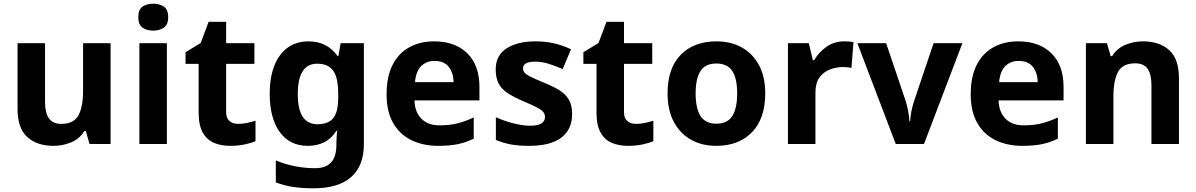

<svg xmlns="http://www.w3.org/2000/svg" viewBox="-20 -780 6481 1040"><path d="M579 -546V0H465L445 -70H437Q411 -28 365.5 -9Q320 10 269 10Q181 10 128 -37.5Q75 -85 75 -190V-546H224V-227Q224 -169 245 -139Q266 -109 312 -109Q380 -109 405 -155.5Q430 -202 430 -289V-546Z M810 -760Q843 -760 867 -744.5Q891 -729 891 -687Q891 -646 867 -630Q843 -614 810 -614Q776 -614 752.5 -630Q729 -646 729 -687Q729 -729 752.5 -744.5Q776 -760 810 -760ZM884 -546V0H735V-546Z M1270 -109Q1295 -109 1318 -114Q1341 -119 1364 -126V-15Q1340 -5 1304.5 2.5Q1269 10 1227 10Q1178 10 1139.5 -6Q1101 -22 1078.5 -61.5Q1056 -101 1056 -171V-434H985V-497L1067 -547L1110 -662H1205V-546H1358V-434H1205V-171Q1205 -140 1223 -124.5Q1241 -109 1270 -109Z M1651 -556Q1752 -556 1809 -476H1813L1825 -546H1951V1Q1951 118 1882 179Q1813 240 1678 240Q1620 240 1570.5 233Q1521 226 1474 208V89Q1575 131 1687 131Q1802 131 1802 7V-4Q1802 -21 1803.5 -39Q1805 -57 1806 -71H1802Q1774 -28 1735 -9Q1696 10 1647 10Q1550 10 1495.5 -64.5Q1441 -139 1441 -272Q1441 -406 1497 -481Q1553 -556 1651 -556ZM1698 -435Q1593 -435 1593 -270Q1593 -107 1700 -107Q1757 -107 1784.5 -139.5Q1812 -172 1812 -253V-271Q1812 -359 1785 -397Q1758 -435 1698 -435Z M2332 -556Q2445 -556 2511 -491.5Q2577 -427 2577 -308V-236H2225Q2227 -173 2262.5 -137Q2298 -101 2361 -101Q2414 -101 2457 -111.5Q2500 -122 2546 -144V-29Q2506 -9 2461.5 0.5Q2417 10 2354 10Q2272 10 2209 -20.5Q2146 -51 2110 -113Q2074 -175 2074 -269Q2074 -365 2106.5 -428.5Q2139 -492 2197 -524Q2255 -556 2332 -556ZM2333 -450Q2290 -450 2261.5 -422Q2233 -394 2228 -335H2437Q2436 -385 2411 -417.5Q2386 -450 2333 -450Z M3079 -162Q3079 -79 3020.5 -34.5Q2962 10 2846 10Q2789 10 2748 2.5Q2707 -5 2666 -22V-145Q2710 -125 2761 -112Q2812 -99 2851 -99Q2895 -99 2913.5 -112Q2932 -125 2932 -146Q2932 -160 2924.5 -171Q2917 -182 2892 -196Q2867 -210 2814 -232Q2763 -254 2730 -275.5Q2697 -297 2681 -327.5Q2665 -358 2665 -404Q2665 -480 2724 -518Q2783 -556 2881 -556Q2932 -556 2978 -546Q3024 -536 3073 -513L3028 -406Q2988 -423 2952 -434.5Q2916 -446 2879 -446Q2813 -446 2813 -410Q2813 -397 2821.5 -386.5Q2830 -376 2854.5 -364Q2879 -352 2927 -332Q2974 -313 3008 -292.5Q3042 -272 3060.5 -241.5Q3079 -211 3079 -162Z M3425 -109Q3450 -109 3473 -114Q3496 -119 3519 -126V-15Q3495 -5 3459.5 2.5Q3424 10 3382 10Q3333 10 3294.5 -6Q3256 -22 3233.5 -61.5Q3211 -101 3211 -171V-434H3140V-497L3222 -547L3265 -662H3360V-546H3513V-434H3360V-171Q3360 -140 3378 -124.5Q3396 -109 3425 -109Z M4125 -274Q4125 -138 4053.5 -64Q3982 10 3859 10Q3783 10 3723.5 -23Q3664 -56 3630 -119.5Q3596 -183 3596 -274Q3596 -410 3667 -483Q3738 -556 3862 -556Q3939 -556 3998 -523Q4057 -490 4091 -427.5Q4125 -365 4125 -274ZM3748 -274Q3748 -193 3774.5 -151.5Q3801 -110 3861 -110Q3920 -110 3946.5 -151.5Q3973 -193 3973 -274Q3973 -355 3946.5 -395.5Q3920 -436 3860 -436Q3801 -436 3774.5 -395.5Q3748 -355 3748 -274Z M4553 -556Q4564 -556 4579 -555Q4594 -554 4603 -552L4592 -412Q4585 -414 4571.5 -415.5Q4558 -417 4548 -417Q4510 -417 4475 -403.5Q4440 -390 4418.5 -360Q4397 -330 4397 -278V0H4248V-546H4361L4383 -454H4390Q4414 -496 4456 -526Q4498 -556 4553 -556Z M4832 0 4624 -546H4780L4885 -235Q4894 -207 4899.5 -177Q4905 -147 4906 -123H4910Q4913 -177 4932 -235L5037 -546H5193L4985 0Z M5496 -556Q5609 -556 5675 -491.5Q5741 -427 5741 -308V-236H5389Q5391 -173 5426.5 -137Q5462 -101 5525 -101Q5578 -101 5621 -111.5Q5664 -122 5710 -144V-29Q5670 -9 5625.5 0.5Q5581 10 5518 10Q5436 10 5373 -20.5Q5310 -51 5274 -113Q5238 -175 5238 -269Q5238 -365 5270.5 -428.5Q5303 -492 5361 -524Q5419 -556 5496 -556ZM5497 -450Q5454 -450 5425.5 -422Q5397 -394 5392 -335H5601Q5600 -385 5575 -417.5Q5550 -450 5497 -450Z M6172 -556Q6260 -556 6313 -508.5Q6366 -461 6366 -356V0H6217V-319Q6217 -378 6196 -407.5Q6175 -437 6129 -437Q6061 -437 6036 -390.5Q6011 -344 6011 -257V0H5862V-546H5976L5996 -476H6004Q6030 -518 6075.5 -537Q6121 -556 6172 -556Z"/></svg>

Font: Noto Sans Telugu
Style: Bold
Weight: 700
Designer: Jelle Bosma - Monotype Design Team
Foundry: Monotype Imaging Inc.
Version: Version 2.005; ttfautohint (v1.8.4.7-5d5b)